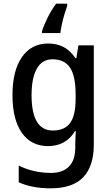

<svg xmlns="http://www.w3.org/2000/svg" viewBox="-20 -786 606 1046"><path d="M243 -549Q290 -549 327 -529.5Q364 -510 391 -469H396L407 -539H491V3Q491 119 433.5 179.5Q376 240 255 240Q154 240 82 207V116Q162 156 258 156Q321 156 355.5 121.5Q390 87 390 17V0Q390 -14 391 -35.5Q392 -57 393 -72H389Q339 10 242 10Q150 10 99 -62.5Q48 -135 48 -268Q48 -401 99.5 -475Q151 -549 243 -549ZM266 -463Q210 -463 181 -412.5Q152 -362 152 -267Q152 -75 268 -75Q332 -75 362 -116Q392 -157 392 -248V-270Q392 -372 361.5 -417.5Q331 -463 266 -463ZM346 -754Q339 -735 331 -708Q323 -681 317 -653.5Q311 -626 309 -606H209V-616Q218 -647 239.5 -690Q261 -733 286 -766H346Z"/></svg>

Font: Noto Sans Ethiopic SemiCondensed Medium
Style: Regular
Weight: 500
Width: 4
Designer: Monotype Design Team
Foundry: Monotype Imaging Inc.
Version: Version 2.102; ttfautohint (v1.8.4.7-5d5b)